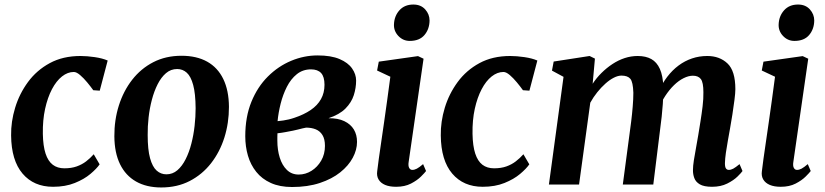

<svg xmlns="http://www.w3.org/2000/svg" viewBox="-20 -814 3640 847"><path d="M214 10Q129 10 79.5 -48.2Q30 -106.5 29 -216.5Q28 -277 46.8 -338.8Q65.5 -400.5 103.5 -452.2Q141.5 -504 199.5 -535.5Q257.5 -567 335 -567Q364 -567 398 -562Q432 -557 455 -547L420 -414L391.5 -416Q380 -432 364.5 -450.8Q349 -469.5 333.2 -483Q317.5 -496.5 305.5 -496.5Q278.5 -496.5 253.5 -476.8Q228.5 -457 209.2 -420.5Q190 -384 179 -334Q168 -284 169 -223.5Q170 -170 181 -136.5Q192 -103 212.8 -87.2Q233.5 -71.5 264 -71.5Q295 -71.5 318.2 -79.8Q341.5 -88 359.8 -102Q378 -116 393.5 -133.5L419.5 -89Q406.5 -70 379 -46.8Q351.5 -23.5 310 -6.8Q268.5 10 214 10Z M780.5 -568Q847.5 -568 894 -542Q940.5 -516 965 -465.5Q989.5 -415 990 -342.5Q990 -271 969.8 -207Q949.5 -143 910.8 -93.5Q872 -44 816.8 -15.5Q761.5 13 691.5 13Q626.5 13 580.2 -13.2Q534 -39.5 509.5 -89.8Q485 -140 484.5 -212.5Q484 -284 504.2 -348.2Q524.5 -412.5 563 -462Q601.5 -511.5 656.5 -539.8Q711.5 -568 780.5 -568ZM761.5 -509.5Q733.5 -509.5 712.2 -491.2Q691 -473 675.5 -442.5Q660 -412 650 -374Q640 -336 635.5 -295.8Q631 -255.5 631.5 -218.5Q631.5 -154 642 -116Q652.5 -78 671 -61.5Q689.5 -45 714 -45Q741.5 -45 762.5 -63Q783.5 -81 799 -111.8Q814.5 -142.5 824.2 -180.5Q834 -218.5 838.5 -259Q843 -299.5 843 -336.5Q842.5 -401.5 832.2 -439.2Q822 -477 804 -493.2Q786 -509.5 761.5 -509.5Z M1268.5 11Q1214 11 1174.8 -6.8Q1135.5 -24.5 1110.5 -55.8Q1085.5 -87 1073.8 -127.2Q1062 -167.5 1062 -213Q1062 -298.5 1089 -364.8Q1116 -431 1161.8 -476.5Q1207.5 -522 1264.5 -545.8Q1321.5 -569.5 1381 -569.5Q1440.5 -569.5 1478 -553.5Q1515.5 -537.5 1533.2 -512Q1551 -486.5 1551 -458.5Q1551 -426.5 1540.8 -394.2Q1530.5 -362 1504 -335.2Q1477.5 -308.5 1429 -292.5Q1471 -293 1499 -279.5Q1527 -266 1541 -242.8Q1555 -219.5 1555 -188Q1555 -153 1536.2 -118Q1517.5 -83 1481 -53.8Q1444.5 -24.5 1391 -6.8Q1337.5 11 1268.5 11ZM1297.5 -44Q1328 -44 1354.2 -60.5Q1380.5 -77 1397 -105.5Q1413.5 -134 1413.5 -170.5Q1413.5 -200.5 1402.5 -218.2Q1391.5 -236 1372.8 -243.5Q1354 -251 1330.5 -251Q1323 -250 1313.8 -247.5Q1304.5 -245 1294 -242.5Q1283.5 -240 1272 -237.5Q1256 -234.5 1239.2 -231.2Q1222.5 -228 1204 -226Q1203.5 -217.5 1203.5 -209.5Q1203.5 -201.5 1203.5 -193.5Q1203.5 -153 1214 -119Q1224.5 -85 1245.5 -64.5Q1266.5 -44 1297.5 -44ZM1204.5 -279.5Q1217.5 -280.5 1229.8 -282.5Q1242 -284.5 1254 -287.2Q1266 -290 1279 -294.5Q1321 -308.5 1350.8 -328.8Q1380.5 -349 1396 -376.8Q1411.5 -404.5 1411.5 -440Q1411.5 -475.5 1396.5 -491.8Q1381.5 -508 1352 -508Q1316 -508 1289.5 -486.8Q1263 -465.5 1245.5 -431Q1228 -396.5 1218 -356.5Q1208 -316.5 1204.5 -279.5Z M1727.5 10Q1698.5 10 1679 1.8Q1659.5 -6.5 1650.2 -22Q1641 -37.5 1644 -58.5Q1646.5 -80.5 1651 -113Q1655.5 -145.5 1661.5 -186Q1667.5 -226.5 1674.2 -273.5Q1681 -320.5 1688 -371.5Q1695 -422.5 1702 -475.5L1643.5 -503L1651 -542L1824 -566.5L1848.5 -555L1783 -101Q1780 -83 1784.8 -73.8Q1789.5 -64.5 1799 -64.5Q1808.5 -64.5 1819 -70Q1829.5 -75.5 1846.5 -90L1859.5 -59.5Q1854 -52 1837.2 -35.2Q1820.5 -18.5 1793 -4.2Q1765.5 10 1727.5 10ZM1787.5 -633.5Q1758 -633.5 1737.2 -655.5Q1716.5 -677.5 1718 -707Q1719.5 -743.5 1742.2 -768.8Q1765 -794 1803.5 -794Q1836.5 -794 1855.8 -772.5Q1875 -751 1875 -723.5Q1874.5 -685.5 1852.5 -659.5Q1830.5 -633.5 1787.5 -633.5Z M2109.5 10Q2024.5 10 1975 -48.2Q1925.5 -106.5 1924.5 -216.5Q1923.5 -277 1942.2 -338.8Q1961 -400.5 1999 -452.2Q2037 -504 2095 -535.5Q2153 -567 2230.5 -567Q2259.5 -567 2293.5 -562Q2327.5 -557 2350.5 -547L2315.5 -414L2287 -416Q2275.5 -432 2260 -450.8Q2244.5 -469.5 2228.8 -483Q2213 -496.5 2201 -496.5Q2174 -496.5 2149 -476.8Q2124 -457 2104.8 -420.5Q2085.5 -384 2074.5 -334Q2063.5 -284 2064.5 -223.5Q2065.5 -170 2076.5 -136.5Q2087.5 -103 2108.2 -87.2Q2129 -71.5 2159.5 -71.5Q2190.5 -71.5 2213.8 -79.8Q2237 -88 2255.2 -102Q2273.5 -116 2289 -133.5L2315 -89Q2302 -70 2274.5 -46.8Q2247 -23.5 2205.5 -6.8Q2164 10 2109.5 10Z M2604.5 -555.5 2594.5 -444.5Q2611 -470 2633.5 -492.2Q2656 -514.5 2681.8 -531.5Q2707.5 -548.5 2735.8 -557.8Q2764 -567 2793 -567Q2829 -567 2853.2 -553.5Q2877.5 -540 2891 -510Q2904.5 -480 2906.5 -429.5Q2906.5 -422.5 2906.5 -414.8Q2906.5 -407 2906 -398.8Q2905.5 -390.5 2904.5 -382L2885.5 -409.5Q2901.5 -446.5 2923.8 -475.5Q2946 -504.5 2973.5 -525Q3001 -545.5 3032.8 -556.2Q3064.5 -567 3100 -567Q3154.5 -567 3189.2 -534.2Q3224 -501.5 3224 -420.5Q3224 -403.5 3220 -372.8Q3216 -342 3210.8 -308.2Q3205.5 -274.5 3200.5 -247Q3196 -221.5 3191 -193.8Q3186 -166 3182.2 -140Q3178.5 -114 3178 -94Q3178 -76.5 3182.8 -70.5Q3187.5 -64.5 3195 -64.5Q3204.5 -64.5 3214.8 -70Q3225 -75.5 3242.5 -90L3255.5 -59.5Q3250.5 -52 3233.5 -35.2Q3216.5 -18.5 3188 -4.2Q3159.5 10 3121 10Q3085.5 10 3067.2 -0.8Q3049 -11.5 3042.8 -28.8Q3036.5 -46 3037 -64.5Q3037 -81.5 3041 -107.2Q3045 -133 3050.5 -162Q3056 -191 3060.5 -219Q3065 -246 3070.2 -279Q3075.5 -312 3079.5 -345.2Q3083.5 -378.5 3083 -407Q3083 -450.5 3071.8 -465.2Q3060.5 -480 3036.5 -480Q3017.5 -480 2995.8 -469.2Q2974 -458.5 2953.2 -438.2Q2932.5 -418 2914.5 -390.5Q2896.5 -363 2885 -330L2906.5 -406.5Q2906 -383.5 2904 -355.5Q2902 -327.5 2899 -299.5Q2896 -271.5 2892.5 -246.5L2862 0H2727.5L2756.5 -218Q2760.5 -246 2764.5 -278.5Q2768.5 -311 2771.2 -344Q2774 -377 2774 -405Q2772.5 -452 2760.8 -466.2Q2749 -480.5 2721.5 -480.5Q2706 -480.5 2687.8 -471.2Q2669.5 -462 2650.8 -445.2Q2632 -428.5 2614.8 -407Q2597.5 -385.5 2584 -361L2534.5 0H2401.5L2466 -475L2415 -502.5L2422.5 -542.5L2581 -567Z M3424.5 10Q3395.5 10 3376 1.8Q3356.5 -6.5 3347.2 -22Q3338 -37.5 3341 -58.5Q3343.5 -80.5 3348 -113Q3352.5 -145.5 3358.5 -186Q3364.5 -226.5 3371.2 -273.5Q3378 -320.5 3385 -371.5Q3392 -422.5 3399 -475.5L3340.5 -503L3348 -542L3521 -566.5L3545.5 -555L3480 -101Q3477 -83 3481.8 -73.8Q3486.5 -64.5 3496 -64.5Q3505.5 -64.5 3516 -70Q3526.5 -75.5 3543.5 -90L3556.5 -59.5Q3551 -52 3534.2 -35.2Q3517.5 -18.5 3490 -4.2Q3462.5 10 3424.5 10ZM3484.5 -633.5Q3455 -633.5 3434.2 -655.5Q3413.5 -677.5 3415 -707Q3416.5 -743.5 3439.2 -768.8Q3462 -794 3500.5 -794Q3533.5 -794 3552.8 -772.5Q3572 -751 3572 -723.5Q3571.5 -685.5 3549.5 -659.5Q3527.5 -633.5 3484.5 -633.5Z"/></svg>

Font: Merriweather 20pt
Style: Bold Italic
Weight: 700
Italic angle: -7.8°
Version: Version 2.101